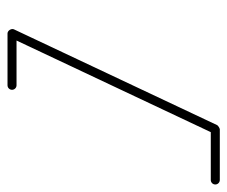

<svg xmlns="http://www.w3.org/2000/svg" viewBox="-67 -526 605 511"><g transform="rotate(90 235.5 -270.5)"><path d="M459 -553C459 -553 459 -553 459 -553C414 -553 369 -553 324 -553C322.8 -553 320.3 -551.8 318 -550.4C315.8 -548.9 313.7 -547.2 313.1 -546.1C228.1 -365.8 143.1 -185.4 58.1 -5.1C56.5 -1.8 57.4 2.5 59.5 6C61.7 9.4 65.2 12 69 12C115 12 161 12 207 12C213.6 12 219 6.6 219 0C219 -6.6 213.6 -12 207 -12C207 -12 207 -12 207 -12C161 -12 115 -12 69 -12C65.2 -12 67.2 -6 70.4 -0.9C73.6 4.2 78.2 8.5 79.8 5.1C164.8 -175.2 249.8 -355.5 334.9 -535.8C335.4 -537 332 -535.2 328.9 -533.2C325.7 -531.2 322.8 -529 324 -529C369 -529 414 -529 459 -529C465.6 -529 471 -534.3 471 -541C471 -547.6 465.6 -553 459 -553Z"/></g></svg>

Font: FRB American Cursive Guidelines Arrows Light
Style: Italic
Weight: 300
Italic angle: -25°
Version: Version 2.0;Modular Font Editor K font №1